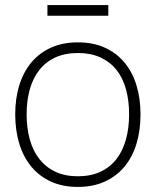

<svg xmlns="http://www.w3.org/2000/svg" viewBox="-20 -722 614 757"><path d="M167 -660V-702H407V-660ZM287 15Q346.5 15 392.5 -5.8Q438.5 -26.5 470 -64Q501.5 -101.5 517.8 -154.2Q534 -207 534 -271Q534 -333.5 518 -385.8Q502 -438 470.8 -475.5Q439.5 -513 393.5 -534Q347.5 -555 287 -555Q228 -555 182 -534.5Q136 -514 104.5 -476.8Q73 -439.5 56.5 -387.2Q40 -335 40 -271Q40 -208 56 -155.5Q72 -103 103.5 -65Q135 -27 181 -6Q227 15 287 15ZM287 -27Q237 -27 199.2 -44.5Q161.5 -62 136 -94Q110.5 -126 97.8 -171Q85 -216 85 -271Q85 -324.5 97.2 -368.8Q109.5 -413 134.5 -445.2Q159.5 -477.5 197.5 -495.2Q235.5 -513 287 -513Q337.5 -513 375.5 -495.8Q413.5 -478.5 438.8 -447Q464 -415.5 476.5 -370.8Q489 -326 489 -271Q489 -216.5 476.5 -171.8Q464 -127 439 -94.8Q414 -62.5 376 -44.8Q338 -27 287 -27Z"/></svg>

Font: Vela Sans GX ExtLt
Style: Regular
Weight: 200
Designer: Principal design: Mikhail Sharanda - project Manrope.
Design modification: Ravid Balaliev
Foundry: Mikhail Sharanda
Version: Version 1.001